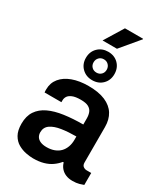

<svg xmlns="http://www.w3.org/2000/svg" viewBox="-231 -1054 1018 1167"><g transform="rotate(30 278.0 -470.0)"><path d="M200 12Q178 12 149.5 6.5Q121 1 94.5 -14Q68 -29 51 -58.5Q34 -88 34 -136Q34 -190 58 -225.5Q82 -261 125.5 -281.5Q169 -302 229.5 -310.5Q290 -319 362 -319V-362Q362 -385 355 -403Q348 -421 329.5 -431.5Q311 -442 274 -442Q237 -442 216 -433Q195 -424 187 -411Q179 -398 179 -384V-370H61Q60 -375 60 -380Q60 -385 60 -392Q60 -437 87 -470Q114 -503 162 -520.5Q210 -538 273 -538Q345 -538 391.5 -518Q438 -498 461 -461Q484 -424 484 -371V-123Q484 -104 495 -96Q506 -88 519 -88H551V-4Q541 0 522 5.5Q503 11 475 11Q449 11 428.5 2.5Q408 -6 394 -22Q380 -38 374 -60H368Q351 -39 327.5 -22.5Q304 -6 272.5 3Q241 12 200 12ZM237 -88Q267 -88 290.5 -97Q314 -106 329.5 -122Q345 -138 353.5 -161Q362 -184 362 -211V-235Q307 -235 260.5 -228Q214 -221 186.5 -202Q159 -183 159 -148Q159 -130 167.5 -116.5Q176 -103 193.5 -95.5Q211 -88 237 -88ZM273 -579Q230 -579 201.5 -607Q173 -635 173 -678Q173 -722 201.5 -750Q230 -778 273 -778Q317 -778 345 -750Q373 -722 373 -678Q373 -635 345 -607Q317 -579 273 -579ZM273 -632Q293 -632 306 -645Q319 -658 319 -678Q319 -698 306 -711.5Q293 -725 273 -725Q253 -725 240 -711.5Q227 -698 227 -678Q227 -658 240 -645Q253 -632 273 -632ZM208 -820 289 -952H416L417 -949L309 -820Z"/></g></svg>

Font: Archivo SemiBold SemiBold
Style: Regular
Weight: 600
Version: Version 2.001